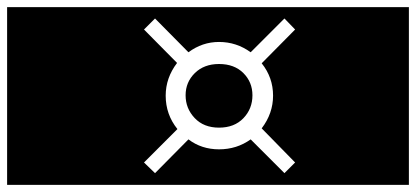

<svg xmlns="http://www.w3.org/2000/svg" viewBox="-347 -583 1170 540"><g transform="rotate(-90 238.0 -313.0)"><path d="M-12 -878H488V252H-12ZM88 -282Q88 -232 116 -193L21 -98L51 -68L147 -162Q189 -130 239 -130Q290 -130 330 -162L425 -68L456 -98L361 -193Q390 -233 390 -282Q390 -329 361 -368L456 -462L425 -493L331 -400Q289 -432 239 -432Q186 -432 145 -399L51 -493L21 -462L116 -368Q88 -331 88 -282ZM149 -282Q149 -325 176 -350.5Q203 -376 240 -376Q277 -376 302.5 -350Q328 -324 328 -282Q328 -239 302.5 -213.5Q277 -188 240 -188Q202 -188 175.5 -213.5Q149 -239 149 -282Z"/></g></svg>

Font: Zilla Slab Highlight
Style: Regular
Weight: 400
Designer: Typotheque Type Foundry
Foundry: Typotheque type foundry
Version: Version 1.1; 2017; ttfautohint (v1.6)